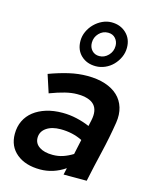

<svg xmlns="http://www.w3.org/2000/svg" viewBox="-122 -900 787 986"><g transform="rotate(15 271.5 -406.5)"><path d="M15 0ZM187 6Q109 6 62 -32.5Q15 -71 15 -137Q15 -176 30 -207Q45 -238 72.5 -259.5Q100 -281 138.5 -293Q177 -305 225 -305Q263 -305 300.5 -296.5Q338 -288 370 -274Q372 -282 373.5 -290Q375 -298 377 -306Q401 -417 272 -417Q243 -417 208.5 -408.5Q174 -400 129 -383Q121 -407 113.5 -430.5Q106 -454 98 -478Q152 -498 201.5 -509.5Q251 -521 299 -521Q353 -521 394 -507.5Q435 -494 461.5 -469Q488 -444 499 -408Q510 -372 503 -327Q490 -245 470.5 -163Q451 -81 434 0H311Q313 -9 315 -18Q317 -27 319 -36Q257 6 187 6ZM133 -148Q133 -118 159 -100.5Q185 -83 230 -83Q259 -83 284.5 -91.5Q310 -100 336 -116L353 -195Q301 -221 237 -221Q190 -221 161.5 -201Q133 -181 133 -148ZM326 -580Q278 -580 247.5 -609Q217 -638 217 -686Q217 -712 228 -736Q239 -760 257.5 -778.5Q276 -797 299.5 -808Q323 -819 348 -819Q395 -819 426 -789.5Q457 -760 457 -713Q457 -686 446 -662Q435 -638 417 -619.5Q399 -601 375 -590.5Q351 -580 326 -580ZM330 -635Q357 -635 377.5 -656Q398 -677 398 -707Q398 -730 383.5 -746.5Q369 -763 344 -763Q316 -763 296 -742Q276 -721 276 -692Q276 -667 291 -651Q306 -635 330 -635Z"/></g></svg>

Font: Rosa Sans SemiBold
Style: Italic
Weight: 600
Italic angle: -12°
Designer: Pentagram / MCKL
Foundry: Pentagram / MCKL
Version: Version 1.005;September 16, 2019;FontCreator 11.5.0.2425 64-